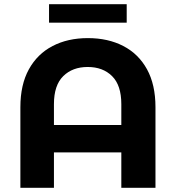

<svg xmlns="http://www.w3.org/2000/svg" viewBox="-20 -893 836 913"><path d="M76.9 0V-383.3Q76.9 -490.2 117.3 -563.4Q157.7 -636.6 230.1 -674.2Q302.4 -711.8 397.8 -711.8Q493.8 -711.8 566.3 -674.2Q638.9 -636.6 679.1 -563.4Q719.3 -490.2 719.3 -383.3V0H556.9V-397.8Q556.9 -487.5 513 -531Q469.2 -574.5 397 -574.5Q324.9 -574.5 280.7 -531Q236.5 -487.5 236.5 -397.8V0ZM179.1 -168.2V-298.5H614.9V-168.2ZM213.2 -785.2V-873.1H582.5V-785.2Z"/></svg>

Font: Montserrat Alternates Thin
Style: Regular
Weight: 100
Designer: Julieta Ulanovsky
Foundry: Julieta Ulanovsky
Version: Version 9.000